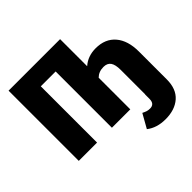

<svg xmlns="http://www.w3.org/2000/svg" viewBox="-221 -908 1344 1344"><g transform="rotate(-45 451.0 -235.5)"><path d="M884 -243V32Q884 127 829 175.5Q774 224 681 224Q595 224 539 180L597 77Q615 86 627.5 90Q640 94 657 94Q702 94 702 43V-1H703V-243Q703 -295 686 -319Q669 -343 632 -343Q585 -343 555 -313V0H373V-557H226V0H45V-695H555V-427Q608 -474 686 -474Q780 -474 832 -413Q884 -352 884 -243Z"/></g></svg>

Font: Fira Sans Condensed ExtraBold
Style: Regular
Weight: 800
Width: 3
Designer: Carrois Corporate & Edenspiekermann AG
Foundry: Carrois Corporate GbR & Edenspiekermann AG
Version: Version 4.203